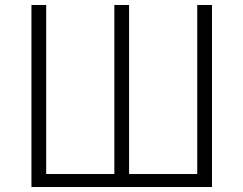

<svg xmlns="http://www.w3.org/2000/svg" viewBox="-20 -749 975 769"><path d="M106 0V-729H165V-52H438V-729H497V-52H770V-729H829V0Z"/></svg>

Font: Noto Sans Korean Light
Style: Regular
Weight: 300
Designer: Ryoko NISHIZUKA  (kana & ideographs); Paul D. Hunt (Latin, Greek & Cyrillic); Wenlong ZHANG  (bopomofo); Sandoll Communi
Foundry: Adobe Systems Incorporated
Version: Version 1.000;PS 1;hotconv 1.0.78;makeotf.lib2.5.61930